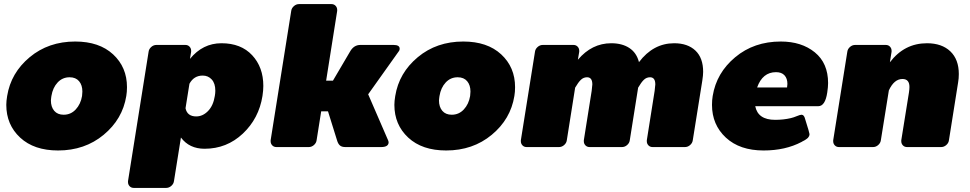

<svg xmlns="http://www.w3.org/2000/svg" viewBox="-20 -720 4748 940"><path d="M10.8 -206.7Q10.8 -225 15 -250Q33.3 -363.3 125.4 -440Q217.5 -516.7 348.3 -516.7Q465.8 -516.7 533.8 -453.8Q601.7 -390.8 601.7 -293.3Q601.7 -270 598.3 -250Q580 -136.7 487.5 -60Q395 16.7 264.2 16.7Q146.7 16.7 78.8 -46.2Q10.8 -109.2 10.8 -206.7ZM229.2 -228.3Q229.2 -196.7 245.4 -177.5Q261.7 -158.3 291.7 -158.3Q326.7 -158.3 350.8 -184.2Q375 -210 381.7 -250Q383.3 -265 383.3 -271.7Q383.3 -303.3 367.1 -322.5Q350.8 -341.7 320.8 -341.7Q285.8 -341.7 262.1 -316.2Q238.3 -290.8 231.7 -250Q231.7 -249.2 230.4 -240.8Q229.2 -232.5 229.2 -228.3Z M606.7 166.7 707.5 -466.7Q709.2 -480 720.4 -490Q731.7 -500 745.8 -500H887.5Q900 -500 907.9 -491.7Q915.8 -483.3 915.8 -471.7V-466.7L910 -431.7Q972.5 -508.3 1064.2 -508.3Q1160 -508.3 1214.6 -449.6Q1269.2 -390.8 1269.2 -299.2Q1269.2 -277.5 1265 -250Q1247.5 -140 1168.8 -65.8Q1090 8.3 981.7 8.3Q906.7 8.3 865.8 -46.7L831.7 166.7Q830 180 818.8 190Q807.5 200 793.3 200H635Q622.5 200 614.6 191.7Q606.7 183.3 606.7 171.7ZM888.3 -190Q896.7 -150 940.8 -150Q972.5 -150 998.3 -176.2Q1024.2 -202.5 1031.7 -250Q1034.2 -264.2 1034.2 -275.8Q1034.2 -311.7 1016.7 -330.8Q999.2 -350 972.5 -350Q929.2 -350 907.5 -310Z M1305 -28.3V-33.3L1405.8 -666.7Q1407.5 -680 1418.8 -690Q1430 -700 1444.2 -700H1602.5Q1615 -700 1622.9 -691.7Q1630.8 -683.3 1630.8 -671.7V-666.7L1576.7 -325H1610L1693.3 -466.7Q1711.7 -500 1744.2 -500H1906.7Q1936.7 -500 1936.7 -481.7Q1936.7 -473.3 1930.8 -466.7L1782.5 -258.3L1880 -33.3Q1882.5 -28.3 1882.5 -22.5V-20.8Q1880 0 1845.8 0H1670.8Q1653.3 0 1644.2 -7.9Q1635 -15.8 1630 -33.3L1585.8 -175H1552.5L1530 -33.3Q1528.3 -20 1517.1 -10Q1505.8 0 1491.7 0H1333.3Q1320.8 0 1312.9 -8.3Q1305 -16.7 1305 -28.3Z M1910.8 -206.7Q1910.8 -225 1915 -250Q1933.3 -363.3 2025.4 -440Q2117.5 -516.7 2248.3 -516.7Q2365.8 -516.7 2433.8 -453.8Q2501.7 -390.8 2501.7 -293.3Q2501.7 -270 2498.3 -250Q2480 -136.7 2387.5 -60Q2295 16.7 2164.2 16.7Q2046.7 16.7 1978.8 -46.2Q1910.8 -109.2 1910.8 -206.7ZM2129.2 -228.3Q2129.2 -196.7 2145.4 -177.5Q2161.7 -158.3 2191.7 -158.3Q2226.7 -158.3 2250.8 -184.2Q2275 -210 2281.7 -250Q2283.3 -265 2283.3 -271.7Q2283.3 -303.3 2267.1 -322.5Q2250.8 -341.7 2220.8 -341.7Q2185.8 -341.7 2162.1 -316.2Q2138.3 -290.8 2131.7 -250Q2131.7 -249.2 2130.4 -240.8Q2129.2 -232.5 2129.2 -228.3Z M2530 -28.3V-33.3L2599.2 -466.7Q2600.8 -480 2612.1 -490Q2623.3 -500 2637.5 -500H2787.5Q2800 -500 2807.9 -491.7Q2815.8 -483.3 2815.8 -471.7V-466.7L2809.2 -427.5Q2877.5 -508.3 2972.5 -508.3Q3025.8 -508.3 3061.2 -485Q3096.7 -461.7 3108.3 -415.8Q3178.3 -508.3 3280.8 -508.3Q3346.7 -508.3 3384.6 -472.5Q3422.5 -436.7 3422.5 -368.3Q3422.5 -351.7 3418.3 -325L3371.7 -33.3Q3370 -20 3358.8 -10Q3347.5 0 3333.3 0H3175Q3162.5 0 3154.6 -8.3Q3146.7 -16.7 3146.7 -28.3V-33.3L3185 -275Q3188.3 -300 3188.3 -306.7Q3188.3 -341.7 3162.5 -341.7Q3145 -341.7 3132.1 -329.2Q3119.2 -316.7 3104.2 -290.8L3063.3 -33.3Q3061.7 -20 3050.4 -10Q3039.2 0 3025 0H2866.7Q2854.2 0 2846.2 -8.3Q2838.3 -16.7 2838.3 -28.3V-33.3L2876.7 -275Q2880 -300 2880 -306.7Q2880 -341.7 2854.2 -341.7Q2836.7 -341.7 2823.8 -329.2Q2810.8 -316.7 2795.8 -290.8L2755 -33.3Q2753.3 -20 2742.1 -10Q2730.8 0 2716.7 0H2558.3Q2545.8 0 2537.9 -8.3Q2530 -16.7 2530 -28.3Z M3465.8 -206.7Q3465.8 -230 3469.2 -250Q3487.5 -363.3 3579.6 -440Q3671.7 -516.7 3802.5 -516.7Q3904.2 -516.7 3969.2 -463.8Q4034.2 -410.8 4034.2 -313.3Q4034.2 -294.2 4030 -266.7Q4020 -200 3985.8 -200H3677.5Q3690.8 -133.3 3775 -133.3Q3815.8 -133.3 3851.7 -141.7Q3865.8 -145 3881.7 -151.7Q3897.5 -158.3 3904.2 -158.3Q3916.7 -158.3 3921.7 -137.5L3938.3 -83.3Q3943.3 -65.8 3943.3 -63.3Q3943.3 -62.5 3942.9 -60.8Q3942.5 -59.2 3942.5 -58.3Q3942.5 -55.8 3941.3 -53.8Q3940 -51.7 3938.3 -49.2Q3936.7 -46.7 3935.4 -45Q3934.2 -43.3 3930.8 -41.2Q3927.5 -39.2 3926.3 -37.9Q3925 -36.7 3920.8 -34.2Q3916.7 -31.7 3915.4 -31.2Q3914.2 -30.8 3909.6 -28.3Q3905 -25.8 3904.2 -25Q3825 16.7 3718.3 16.7Q3601.7 16.7 3533.8 -46.2Q3465.8 -109.2 3465.8 -206.7ZM3686.7 -291.7H3833.3Q3835 -303.3 3835 -309.2Q3835 -335.8 3820.8 -351.2Q3806.7 -366.7 3779.2 -366.7Q3713.3 -366.7 3686.7 -291.7Z M4059.2 -28.3V-33.3L4128.3 -466.7Q4130 -480 4141.2 -490Q4152.5 -500 4166.7 -500H4316.7Q4329.2 -500 4337.1 -491.7Q4345 -483.3 4345 -471.7V-466.7L4336.7 -415Q4407.5 -508.3 4518.3 -508.3Q4590.8 -508.3 4632.5 -468.8Q4674.2 -429.2 4674.2 -357.5Q4674.2 -335.8 4670.8 -316.7L4625.8 -33.3Q4624.2 -20 4612.9 -10Q4601.7 0 4587.5 0H4420.8Q4408.3 0 4400.4 -8.3Q4392.5 -16.7 4392.5 -28.3V-33.3L4430 -266.7Q4432.5 -283.3 4432.5 -294.2Q4432.5 -333.3 4398.3 -333.3Q4357.5 -333.3 4331.7 -277.5L4292.5 -33.3Q4290.8 -20 4279.6 -10Q4268.3 0 4254.2 0H4087.5Q4075 0 4067.1 -8.3Q4059.2 -16.7 4059.2 -28.3Z"/></svg>

Font: BoonTook Mon
Style: Italic
Weight: 400
Italic angle: -9°
Designer: Sungsit Sawaiwan
Foundry: FontUni
Version: Version 3.0